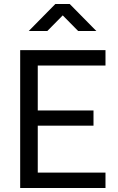

<svg xmlns="http://www.w3.org/2000/svg" viewBox="-20 -941 593 961"><path d="M81 0V-690H508V-613H169V-388H448V-312H169V-77H508V0ZM124 -786 257 -921H329L462 -786H371L294 -864L217 -786Z"/></svg>

Font: Cairo Play Medium
Style: Regular
Weight: 500
Version: Version 3.119